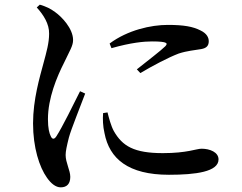

<svg xmlns="http://www.w3.org/2000/svg" viewBox="-20 -769 1040 825"><path d="M451 -582C529 -640 629 -662 701 -662C769 -662 809 -655 842 -638C869 -625 877 -607 877 -592C877 -572 867 -562 844 -558C816 -553 785 -551 748 -539C703 -522 635 -486 583 -455L568 -471C612 -506 672 -552 690 -570C701 -582 704 -591 633 -591C599 -591 543 -586 459 -562ZM442 -286C448 -262 457 -228 469 -206C506 -141 556 -111 680 -111C784 -111 824 -130 846 -130C882 -130 919 -115 919 -84C919 -31 821 -18 706 -18C531 -18 450 -87 429 -197C422 -227 421 -258 423 -283ZM138 -737C167 -705 192 -666 191 -624C191 -585 180 -546 167 -498C151 -438 122 -342 122 -239C122 -135 149 -51 182 -5C199 19 219 36 241 36C268 36 282 20 282 -9C282 -37 262 -70 262 -103C262 -119 267 -142 276 -178C286 -215 326 -313 346 -367L324 -377C299 -327 246 -219 222 -183C213 -169 204 -170 198 -184C192 -196 186 -217 186 -257C186 -347 224 -438 256 -501C280 -552 294 -572 294 -597C294 -647 244 -698 217 -717C197 -732 178 -741 151 -749Z"/></svg>

Font: Noto Serif HK SemiBold
Style: Regular
Weight: 600
Designer: Ryoko NISHIZUKA 西塚涼子 (kana & ideographs); Frank Grießhammer (Latin, Greek & Cyrillic); Wenlong ZHANG 张文龙 (bopomofo); San
Foundry: Adobe
Version: Version 2.001;hotconv 1.1.0;makeotfexe 2.6.0